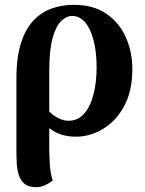

<svg xmlns="http://www.w3.org/2000/svg" viewBox="-20 -551 602 795"><path d="M128 224Q98 224 81.5 210Q65 196 58 174Q51 152 49.5 126Q48 100 48 76V-226Q48 -314 67 -373Q86 -432 119 -466.5Q152 -501 194.5 -516Q237 -531 285 -531Q368 -531 422 -493Q476 -455 502 -394.5Q528 -334 528 -265Q528 -173 493.5 -110.5Q459 -48 405.5 -16.5Q352 15 294 15Q229 15 185.5 -19.5Q142 -54 106 -109L144 -164Q166 -100 199.5 -75.5Q233 -51 264 -51Q302 -51 328 -80Q354 -109 367 -159.5Q380 -210 380 -272Q380 -336 367.5 -384Q355 -432 332.5 -458.5Q310 -485 279 -485Q255 -485 233 -463.5Q211 -442 197.5 -392.5Q184 -343 184 -258V63Q184 87 186 125.5Q188 164 198 196Q189 205 169.5 214.5Q150 224 128 224Z"/></svg>

Font: Arima Thin
Style: Regular
Weight: 100
Designer: Joana Correia and Natanael Gama
Foundry: NDISCOVER
Version: Version 1.101;gftools[0.9.23]